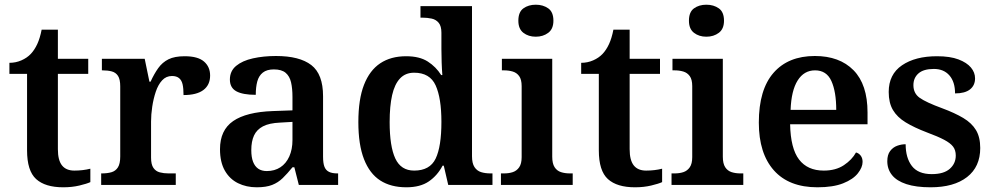

<svg xmlns="http://www.w3.org/2000/svg" viewBox="-20 -786 4222 816"><path d="M249 10Q172 10 133.5 -25Q95 -60 95 -147V-472H20V-519Q47 -519 71 -529.5Q95 -540 111 -557Q127 -574 138.5 -599Q150 -624 157 -660H226V-536H355V-472H226V-152Q226 -105 243.5 -83Q261 -61 296 -61Q314 -61 331 -63Q348 -65 364 -69V-12Q349 -5 317.5 2.5Q286 10 249 10Z M410 0V-49H413Q436 -49 453.5 -54Q471 -59 481 -74.5Q491 -90 491 -121V-419Q491 -449 481.5 -463.5Q472 -478 455 -482.5Q438 -487 416 -487H413V-536H595L615 -439H620Q635 -472 652.5 -496.5Q670 -521 696 -534Q722 -547 765 -547Q821 -547 847 -524.5Q873 -502 873 -465Q873 -425 844.5 -403.5Q816 -382 760 -382Q760 -410 756 -427.5Q752 -445 741 -454Q730 -463 711 -463Q686 -463 669 -444.5Q652 -426 642 -396Q632 -366 627 -332.5Q622 -299 622 -270V-116Q622 -87 632 -72.5Q642 -58 659 -53.5Q676 -49 696 -49H727V0Z M1071 10Q1027 10 991.5 -7.5Q956 -25 935.5 -61Q915 -97 915 -152Q915 -233 971 -271.5Q1027 -310 1140 -314L1223 -317V-374Q1223 -410 1217 -436Q1211 -462 1194 -476.5Q1177 -491 1144 -491Q1114 -491 1097 -477.5Q1080 -464 1073.5 -440Q1067 -416 1067 -383Q1012 -383 984.5 -398Q957 -413 957 -448Q957 -484 983.5 -506Q1010 -528 1055 -538Q1100 -548 1153 -548Q1253 -548 1303 -509.5Q1353 -471 1353 -377V-120Q1353 -92 1359 -77Q1365 -62 1378.5 -55.5Q1392 -49 1414 -49H1417V0H1250L1231 -75H1223Q1201 -48 1181.5 -29Q1162 -10 1136.5 0Q1111 10 1071 10ZM1114 -59Q1147 -59 1171.5 -75Q1196 -91 1209.5 -121Q1223 -151 1223 -191V-268L1171 -265Q1124 -263 1097.5 -249Q1071 -235 1059.5 -210Q1048 -185 1048 -148Q1048 -118 1055.5 -98.5Q1063 -79 1077.5 -69Q1092 -59 1114 -59Z M1707 10Q1641 10 1596 -19Q1551 -48 1527 -109.5Q1503 -171 1503 -267Q1503 -364 1527 -425.5Q1551 -487 1596 -517Q1641 -547 1706 -547Q1763 -547 1798 -524.5Q1833 -502 1855 -467H1860Q1858 -491 1857 -521.5Q1856 -552 1856 -578V-647Q1856 -675 1844.5 -689Q1833 -703 1814.5 -707Q1796 -711 1775 -711H1767V-760H1986V-122Q1986 -92 1996.5 -76Q2007 -60 2024.5 -54.5Q2042 -49 2065 -49H2073V0H1885L1866 -82H1861Q1839 -40 1802.5 -15Q1766 10 1707 10ZM1740 -61Q1807 -61 1831.5 -112Q1856 -163 1856 -268Q1856 -369 1831.5 -423Q1807 -477 1740 -477Q1703 -477 1680 -452.5Q1657 -428 1646.5 -381.5Q1636 -335 1636 -267Q1636 -164 1660 -112.5Q1684 -61 1740 -61Z M2109 0V-49H2122Q2143 -49 2159.5 -54.5Q2176 -60 2186.5 -75Q2197 -90 2197 -118V-420Q2197 -448 2186.5 -462.5Q2176 -477 2159 -482Q2142 -487 2122 -487H2113V-536H2327V-120Q2327 -91 2337 -75.5Q2347 -60 2364 -54.5Q2381 -49 2402 -49H2414V0ZM2257 -630Q2226 -630 2204.5 -646.5Q2183 -663 2183 -698Q2183 -735 2204.5 -750.5Q2226 -766 2257 -766Q2288 -766 2310 -750.5Q2332 -735 2332 -698Q2332 -663 2310 -646.5Q2288 -630 2257 -630Z M2679 10Q2602 10 2563.5 -25Q2525 -60 2525 -147V-472H2450V-519Q2477 -519 2501 -529.5Q2525 -540 2541 -557Q2557 -574 2568.5 -599Q2580 -624 2587 -660H2656V-536H2785V-472H2656V-152Q2656 -105 2673.5 -83Q2691 -61 2726 -61Q2744 -61 2761 -63Q2778 -65 2794 -69V-12Q2779 -5 2747.5 2.5Q2716 10 2679 10Z M2834 0V-49H2847Q2868 -49 2884.5 -54.5Q2901 -60 2911.5 -75Q2922 -90 2922 -118V-420Q2922 -448 2911.5 -462.5Q2901 -477 2884 -482Q2867 -487 2847 -487H2838V-536H3052V-120Q3052 -91 3062 -75.5Q3072 -60 3089 -54.5Q3106 -49 3127 -49H3139V0ZM2982 -630Q2951 -630 2929.5 -646.5Q2908 -663 2908 -698Q2908 -735 2929.5 -750.5Q2951 -766 2982 -766Q3013 -766 3035 -750.5Q3057 -735 3057 -698Q3057 -663 3035 -646.5Q3013 -630 2982 -630Z M3454 10Q3333 10 3269 -62Q3205 -134 3205 -265Q3205 -405 3267.5 -476.5Q3330 -548 3443 -548Q3548 -548 3607.5 -487.5Q3667 -427 3667 -308V-258H3338Q3340 -155 3376 -108Q3412 -61 3481 -61Q3532 -61 3566.5 -84Q3601 -107 3618 -138Q3630 -135 3638 -124.5Q3646 -114 3646 -98Q3646 -75 3626 -49.5Q3606 -24 3563.5 -7Q3521 10 3454 10ZM3534 -319Q3534 -396 3513.5 -441.5Q3493 -487 3444 -487Q3397 -487 3370 -444Q3343 -401 3340 -319Z M3935 10Q3873 10 3832 -3.5Q3791 -17 3771 -42Q3751 -67 3751 -101Q3751 -128 3763 -144Q3775 -160 3793 -166.5Q3811 -173 3829 -173Q3829 -115 3855.5 -80.5Q3882 -46 3940 -46Q3991 -46 4016.5 -68.5Q4042 -91 4042 -125Q4042 -148 4030.5 -163Q4019 -178 3992.5 -192Q3966 -206 3920 -223Q3865 -244 3829 -266Q3793 -288 3775 -318.5Q3757 -349 3757 -395Q3757 -470 3813.5 -508.5Q3870 -547 3962 -547Q4018 -547 4053.5 -533.5Q4089 -520 4106.5 -499Q4124 -478 4124 -453Q4124 -423 4102.5 -406Q4081 -389 4039 -389Q4039 -438 4015 -465.5Q3991 -493 3949 -493Q3905 -493 3883.5 -474Q3862 -455 3862 -424Q3862 -389 3889 -370Q3916 -351 3984 -326Q4038 -306 4074 -284.5Q4110 -263 4128 -233Q4146 -203 4146 -157Q4146 -77 4090 -33.5Q4034 10 3935 10Z"/></svg>

Font: Noto Serif Khmer SemiBold
Style: Regular
Weight: 600
Version: Version 2.003